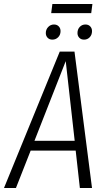

<svg xmlns="http://www.w3.org/2000/svg" viewBox="-40 -944 536 964"><path d="M361 0 340 -188H114L40 0H-20L260 -685H334L422 0ZM133 -237H335L290 -637ZM190 -778Q190 -796 202 -808.5Q214 -821 231 -821Q246 -821 255 -811.5Q264 -802 264 -788Q264 -769 252 -757Q240 -745 223 -745Q208 -745 199 -754.5Q190 -764 190 -778ZM349 -778Q349 -797 360.5 -809Q372 -821 389 -821Q404 -821 413 -811.5Q422 -802 422 -788Q422 -769 410.5 -757Q399 -745 382 -745Q367 -745 358 -754.5Q349 -764 349 -778ZM418 -878H217L223 -924H424Z"/></svg>

Font: Fira Sans Extra Condensed Light
Style: Italic
Weight: 300
Width: 3
Italic angle: -8°
Designer: Carrois Corporate & Edenspiekermann AG
Foundry: Carrois Corporate GbR & Edenspiekermann AG
Version: Version 4.203